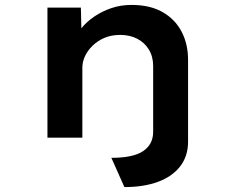

<svg xmlns="http://www.w3.org/2000/svg" viewBox="-20 -560 953 781"><path d="M486 201 433 82Q522 82 562.5 54.5Q603 27 603 -24V-291Q603 -330 585.5 -358.5Q568 -387 538 -402.5Q508 -418 469 -418Q433 -418 405 -406Q377 -394 356.5 -374Q336 -354 325.5 -331Q315 -308 315 -285V0H173V-529H309L311 -445Q333 -472 364 -493Q395 -514 433 -527Q471 -540 515 -540Q590 -540 641 -511Q692 -482 718.5 -431.5Q745 -381 745 -316V16Q745 75 713 116.5Q681 158 623 179.5Q565 201 486 201Z"/></svg>

Font: Lexend Peta SemiBold
Style: Regular
Weight: 600
Designer: Bonnie Shaver-Troup, Thomas Jockin
Foundry: Lexend
Version: Version 1.007